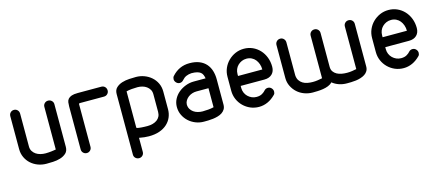

<svg xmlns="http://www.w3.org/2000/svg" viewBox="-52 -1071 3992 1756"><g transform="rotate(-15 1944.0 -193.5)"><path d="M382 -509Q382 -528 395.5 -541.5Q409 -555 429 -555Q449 -555 463 -541.5Q477 -528 477 -509V-105Q477 -66 454 -45Q431 -24 398 -14Q365 -4 329 -2.5Q293 -1 267 -1Q225 -1 187.5 -15Q150 -29 121.5 -54.5Q93 -80 76 -116Q59 -152 59 -195V-506Q59 -527 72.5 -540.5Q86 -554 106 -554Q125 -554 138.5 -540.5Q152 -527 152 -506V-195Q152 -169 164 -150Q176 -131 194 -119Q212 -107 235.5 -101Q259 -95 283 -95Q296 -95 310.5 -96Q325 -97 338.5 -98.5Q352 -100 363.5 -102Q375 -104 382 -105Z M710 -458Q700 -458 697.5 -456.5Q695 -455 695 -453V-47Q695 -27 681.5 -13.5Q668 0 649 0Q629 0 615.5 -13.5Q602 -27 602 -47V-453Q602 -474 604.5 -492.5Q607 -511 618.5 -524Q630 -537 651 -544.5Q672 -552 710 -552H933Q953 -552 966.5 -538.5Q980 -525 980 -504Q980 -485 966.5 -471.5Q953 -458 933 -458Z M1375 -362Q1375 -388 1364 -406.5Q1353 -425 1335.5 -437.5Q1318 -450 1296 -456Q1274 -462 1251 -462Q1227 -462 1197 -459.5Q1167 -457 1145 -451V-106Q1152 -102 1164.5 -100Q1177 -98 1191.5 -97Q1206 -96 1220.5 -95.5Q1235 -95 1248 -95Q1275 -95 1298.5 -101.5Q1322 -108 1339 -120.5Q1356 -133 1365.5 -151.5Q1375 -170 1375 -195ZM1469 -195Q1469 -156 1454.5 -121Q1440 -86 1411 -59Q1382 -32 1338.5 -16.5Q1295 -1 1237 -1Q1197 -1 1145 -11V122Q1145 142 1131.5 155.5Q1118 169 1099 169Q1079 169 1065 156Q1051 143 1051 123V-451Q1051 -489 1074 -510.5Q1097 -532 1129.5 -542Q1162 -552 1198 -554Q1234 -556 1261 -556Q1302 -556 1339.5 -542Q1377 -528 1406 -502.5Q1435 -477 1452 -441.5Q1469 -406 1469 -362Z M1874 -379Q1871 -397 1865 -412Q1859 -427 1846.5 -437Q1834 -447 1813 -452.5Q1792 -458 1760 -458Q1732 -456 1710.5 -446.5Q1689 -437 1672 -417Q1657 -399 1636 -399Q1617 -399 1603 -413.5Q1589 -428 1589 -446Q1589 -454 1591.5 -462Q1594 -470 1600 -476Q1633 -513 1674.5 -532Q1716 -551 1766 -551Q1821 -551 1859.5 -535Q1898 -519 1922.5 -491Q1947 -463 1958.5 -425.5Q1970 -388 1970 -344V-105Q1970 -79 1959 -61Q1948 -43 1930.5 -31.5Q1913 -20 1890.5 -13.5Q1868 -7 1844 -4Q1820 -1 1798 -0.5Q1776 0 1757 0Q1717 0 1680 -14.5Q1643 -29 1614.5 -55Q1586 -81 1569 -116.5Q1552 -152 1552 -194Q1552 -233 1569.5 -267Q1587 -301 1616.5 -325.5Q1646 -350 1684 -364.5Q1722 -379 1762 -379ZM1876 -285H1762Q1741 -285 1721 -278.5Q1701 -272 1685 -260Q1669 -248 1658 -231Q1647 -214 1646 -194Q1646 -168 1657 -149.5Q1668 -131 1685.5 -118.5Q1703 -106 1725.5 -100Q1748 -94 1770 -94Q1794 -94 1823.5 -96.5Q1853 -99 1876 -105Z M2166 -323H2262H2326H2363H2383H2391H2396Q2396 -351 2387.5 -375Q2379 -399 2364.5 -417Q2350 -435 2328.5 -445.5Q2307 -456 2281 -456Q2256 -456 2235.5 -447Q2215 -438 2199 -422.5Q2183 -407 2174.5 -386Q2166 -365 2166 -341ZM2366 -132Q2373 -140 2382 -144Q2391 -148 2401 -148Q2421 -148 2434.5 -133.5Q2448 -119 2448 -101Q2448 -94 2446 -86Q2444 -78 2438 -72Q2403 -36 2363 -18Q2323 0 2281 0Q2237 0 2199.5 -16Q2162 -32 2133 -60.5Q2104 -89 2087.5 -127Q2071 -165 2071 -208V-341Q2071 -384 2087.5 -422Q2104 -460 2133 -488.5Q2162 -517 2199.5 -533.5Q2237 -550 2281 -550Q2325 -550 2363 -533Q2401 -516 2429.5 -485.5Q2458 -455 2474 -413.5Q2490 -372 2490 -324Q2490 -280 2463.5 -254.5Q2437 -229 2391 -229H2166V-208Q2166 -185 2175 -164Q2184 -143 2200 -127.5Q2216 -112 2236.5 -103Q2257 -94 2281 -94Q2314 -94 2335.5 -107Q2357 -120 2366 -132Z M3227 -507Q3227 -527 3240.5 -540.5Q3254 -554 3274 -554Q3294 -554 3307.5 -540.5Q3321 -527 3321 -507V-104Q3321 -79 3310.5 -61.5Q3300 -44 3282.5 -32.5Q3265 -21 3242.5 -14Q3220 -7 3197 -4Q3174 -1 3151 -0.5Q3128 0 3111 0Q3073 0 3038.5 -11.5Q3004 -23 2975 -46Q2960 -29 2936 -19.5Q2912 -10 2886 -6Q2860 -2 2834 -1Q2808 0 2788 0Q2747 0 2709 -14Q2671 -28 2642.5 -54Q2614 -80 2596.5 -115.5Q2579 -151 2579 -193V-505Q2579 -525 2592.5 -539Q2606 -553 2627 -553Q2646 -553 2659.5 -539Q2673 -525 2673 -505V-193Q2675 -164 2687.5 -145Q2700 -126 2719.5 -114Q2739 -102 2763.5 -97.5Q2788 -93 2814 -93Q2838 -93 2860.5 -96.5Q2883 -100 2903 -104V-507Q2903 -527 2916.5 -540.5Q2930 -554 2950 -554Q2970 -554 2983.5 -540.5Q2997 -527 2997 -507V-187Q2997 -160 3009.5 -142Q3022 -124 3042 -113Q3062 -102 3087 -97.5Q3112 -93 3138 -93Q3162 -93 3185.5 -96.5Q3209 -100 3227 -104Z M3535 -323H3631H3695H3732H3752H3760H3765Q3765 -351 3756.5 -375Q3748 -399 3733.5 -417Q3719 -435 3697.5 -445.5Q3676 -456 3650 -456Q3625 -456 3604.5 -447Q3584 -438 3568 -422.5Q3552 -407 3543.5 -386Q3535 -365 3535 -341ZM3735 -132Q3742 -140 3751 -144Q3760 -148 3770 -148Q3790 -148 3803.5 -133.5Q3817 -119 3817 -101Q3817 -94 3815 -86Q3813 -78 3807 -72Q3772 -36 3732 -18Q3692 0 3650 0Q3606 0 3568.5 -16Q3531 -32 3502 -60.5Q3473 -89 3456.5 -127Q3440 -165 3440 -208V-341Q3440 -384 3456.5 -422Q3473 -460 3502 -488.5Q3531 -517 3568.5 -533.5Q3606 -550 3650 -550Q3694 -550 3732 -533Q3770 -516 3798.5 -485.5Q3827 -455 3843 -413.5Q3859 -372 3859 -324Q3859 -280 3832.5 -254.5Q3806 -229 3760 -229H3535V-208Q3535 -185 3544 -164Q3553 -143 3569 -127.5Q3585 -112 3605.5 -103Q3626 -94 3650 -94Q3683 -94 3704.5 -107Q3726 -120 3735 -132Z"/></g></svg>

Font: VDS
Style: Regular
Weight: 400
Designer: artmaker
Foundry: artmaker
Version: Version 1.000 2009 initial release